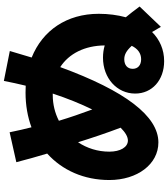

<svg xmlns="http://www.w3.org/2000/svg" viewBox="41 -860 856 978"><g transform="rotate(-90 469.0 -371.0)"><path d="M646.5 37.1C705.6 37.1 755.9 14.6 794.9 -24.4L821.3 20.5L924.8 -87.9C905.3 -114.7 887.2 -137.7 870.1 -158.2C881.3 -199.7 887.7 -246.1 887.7 -295.9C887.7 -459 803.2 -582 665 -637.7C675.8 -672.9 687 -710.4 698.2 -749L545.9 -779.3C538.6 -741.7 530.3 -704.6 521.5 -668L486.3 -668.9C421.9 -668.9 362.3 -658.2 309.6 -638.7C300.8 -672.9 292.5 -709.5 284.2 -750L131.8 -715.8C146.5 -659.2 161.1 -606.9 175.8 -558.6C90.8 -481.9 41 -371.6 41 -242.2C41 -98.6 122.1 7.8 232.4 7.8C366.2 7.8 495.1 -160.6 616.2 -492.2C684.6 -447.8 725.6 -368.2 726.6 -265.6C706.5 -271.5 686 -274.4 664.1 -274.4C559.6 -274.4 481.4 -203.1 481.4 -110.4C481.4 -24.4 549.8 37.1 646.5 37.1ZM185.5 -242.2C185.5 -301.3 203.1 -356 233.4 -401.4C256.3 -328.1 280.3 -256.8 307.6 -184.6C283.7 -160.6 261.7 -147.5 242.2 -147.5C208 -147.5 185.5 -186.5 185.5 -242.2ZM342.8 -499C381.8 -519 426.3 -530.3 473.6 -530.3H481.4C456.5 -455.1 428.7 -386.7 400.4 -329.1C378.9 -386.7 359.9 -442.4 342.8 -499ZM607.4 -123C607.4 -149.4 626 -166 656.2 -166C679.2 -166 699.2 -155.8 724.6 -127.9C709.5 -97.2 686.5 -80.1 656.2 -80.1C626 -80.1 607.4 -96.7 607.4 -123Z"/></g></svg>

Font: Pretendard Black
Style: Regular
Weight: 900
Designer: Base glyphs from Inter by Rasmus Andersson; Hangeul glyphs from Noto Sans CJK(Source Han Sans) by Jang Soo-young and Kan
Foundry: Kil Hyung-jin
Version: Version 1.309;Glyphs 3.2 (3225)